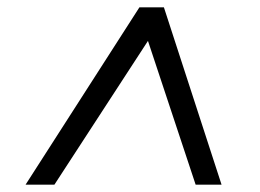

<svg xmlns="http://www.w3.org/2000/svg" viewBox="-20 -648 711 526"><path d="M50 -142 362 -628H429L587 -142H516L384 -540H388L129 -142Z"/></svg>

Font: Nunito Sans 7pt SemiExpanded
Style: Italic
Weight: 400
Width: 6
Italic angle: -9°
Designer: Vernon Adams
Foundry: Vernon Adams
Version: Version 3.101;gftools[0.9.27]